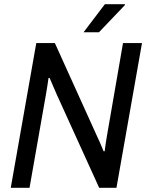

<svg xmlns="http://www.w3.org/2000/svg" viewBox="-20 -890 694 910"><path d="M31 0 152 -686H240L441 -242Q445 -234 450.5 -221.5Q456 -209 461.5 -196Q467 -183 471 -173H476Q478 -189 481 -209.5Q484 -230 487 -247L563 -686H653L532 0H450L249 -442Q243 -456 232.5 -480Q222 -504 215 -521L210 -520Q208 -504 204 -480Q200 -456 197 -438L120 0ZM376 -737 477 -870H572V-866L449 -737Z"/></svg>

Font: Archivo SemiCondensed
Style: Italic
Weight: 400
Width: 4
Italic angle: -10°
Designer: Hector Gatti
Foundry: Omnibus-Type
Version: Version 2.001